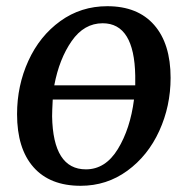

<svg xmlns="http://www.w3.org/2000/svg" viewBox="-20 -588 607 619"><path d="M530 -337Q530 -246 493.5 -166Q457 -86 390.5 -37.5Q324 11 240 11Q141 11 88 -49Q35 -109 35 -220Q35 -312 71.5 -392Q108 -472 174.5 -520Q241 -568 326 -568Q424 -568 477 -507.5Q530 -447 530 -337ZM416 -344Q413 -513 311 -513Q251 -513 211 -455.5Q171 -398 155 -313H416ZM148 -213Q151 -42 257 -42Q320 -42 360 -107.5Q400 -173 412 -267H150Q148 -229 148 -213Z"/></svg>

Font: Koeln Type Serif
Style: Italic
Weight: 400
Italic angle: -8°
Designer: Eben Sorkin
Foundry: Eben Sorkin
Version: Version 2.002